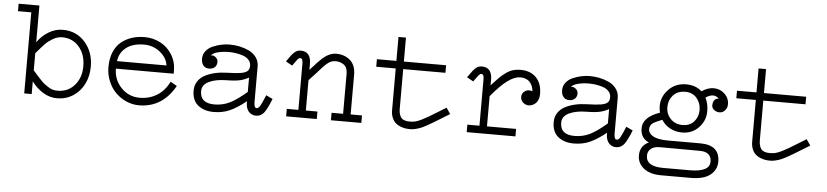

<svg xmlns="http://www.w3.org/2000/svg" viewBox="-45 -845 5485 1274"><g transform="rotate(5 2698.0 -208.5)"><path d="M35.2 -589.8H173.8V-345.2Q204.6 -389.2 249 -416Q293.5 -442.9 342.8 -442.9Q433.6 -442.9 491.2 -377.7Q548.8 -312.5 548.8 -215.8Q548.8 -152.3 523.2 -100.3Q497.6 -48.3 450.2 -17.6Q402.8 13.2 342.8 13.2Q293.9 13.2 249.8 -13.9Q205.6 -41 173.8 -85V0H124V-540H35.2ZM173.8 -158.2Q194.3 -134.8 202.1 -126Q210 -117.2 227.3 -98.6Q244.6 -80.1 255.1 -72.5Q265.6 -64.9 281.5 -54.7Q297.4 -44.4 312 -40.8Q326.7 -37.1 342.8 -37.1Q412.6 -37.1 456.3 -87.9Q500 -138.7 499 -215.8Q499 -292 455.8 -342.5Q412.6 -393.1 342.8 -393.1Q311.5 -393.1 281 -375Q250.5 -356.9 232.7 -338.6Q214.8 -320.3 180.2 -279.3Q175.8 -274.4 173.8 -272Z M665.5 -223.1Q665.5 -279.3 683.1 -322Q700.7 -364.7 731.7 -390.4Q762.7 -416 802.2 -429Q841.8 -441.9 888.7 -441.9Q943.8 -441.9 991.7 -417.5Q1039.6 -393.1 1070.1 -345.2Q1100.6 -297.4 1100.6 -236.8V-216.8H715.8Q715.8 -142.6 766.1 -90.3Q816.4 -38.1 888.7 -38.1Q953.1 -38.1 1003.9 -69.1Q1054.7 -100.1 1085.4 -162.1L1128.4 -137.2Q1044.4 12.2 888.7 12.2Q844.7 12.2 804 -5.9Q763.2 -23.9 732.7 -54.7Q702.1 -85.4 683.8 -129.6Q665.5 -173.8 665.5 -223.1ZM1047.9 -267.1Q1042.5 -316.9 996.1 -354.5Q949.7 -392.1 888.7 -392.1Q814.5 -392.1 770.3 -358.4Q726.1 -324.7 718.8 -267.1Z M1769 -106.9Q1740.7 -35.6 1720.2 -11.2Q1699.7 13.2 1668.5 13.2Q1638.7 13.2 1619.1 -9.5Q1599.6 -32.2 1601.1 -77.1Q1541 -29.3 1493.4 -8.1Q1445.8 13.2 1386.2 13.2Q1323.7 13.2 1283.2 -18.6Q1242.7 -50.3 1242.2 -115.2Q1241.7 -150.9 1259 -177.7Q1276.4 -204.6 1306.6 -220.5Q1336.9 -236.3 1373.3 -244.6Q1409.7 -252.9 1452.1 -253.9Q1514.2 -255.4 1544.9 -260.7Q1575.7 -266.1 1588.4 -278.1Q1601.1 -290 1601.1 -313Q1601.1 -336.4 1585.4 -353.3Q1569.8 -370.1 1544.9 -377.9Q1520 -385.7 1497.8 -388.9Q1475.6 -392.1 1454.1 -392.1Q1414.6 -392.1 1380.1 -383.5Q1345.7 -375 1335.4 -357.9Q1349.1 -364.7 1366.2 -351.8Q1383.3 -338.9 1383.3 -319.8Q1383.3 -297.9 1369.4 -284.4Q1355.5 -271 1331.1 -271Q1306.6 -271 1293 -287.8Q1279.3 -304.7 1279.3 -333Q1279.3 -361.3 1296.9 -383.5Q1314.5 -405.8 1342 -417.7Q1369.6 -429.7 1398.2 -435.8Q1426.8 -441.9 1454.1 -441.9Q1486.8 -441.9 1519.3 -435.3Q1551.8 -428.7 1582.5 -414.6Q1613.3 -400.4 1632.3 -374Q1651.4 -347.7 1651.4 -313V-77.1Q1651.4 -37.1 1668.5 -37.1Q1680.7 -37.1 1690.9 -53.7Q1701.2 -70.3 1725.1 -127.9ZM1601.1 -234.9Q1574.7 -219.7 1543.5 -212.2Q1512.2 -204.6 1451.2 -204.1Q1380.9 -203.1 1336.4 -181.4Q1292 -159.7 1292 -117.2Q1292 -37.1 1387.2 -37.1Q1442.9 -37.1 1490 -60.5Q1537.1 -84 1601.1 -139.2Z M1846.7 -378.9Q1870.6 -414.1 1887.7 -428.5Q1904.8 -442.9 1927.7 -442.9Q1999 -442.9 1995.6 -351.1V-320.8Q2053.7 -385.7 2074.7 -404.3Q2119.6 -442.4 2164.1 -442.9Q2180.7 -442.9 2197.3 -439.7Q2213.9 -436.5 2231.7 -427.5Q2249.5 -418.5 2262.9 -404.8Q2276.4 -391.1 2285.2 -368.2Q2293.9 -345.2 2293.9 -315.9V-49.8H2369.6V0H2167V-49.8H2243.7V-315.9Q2243.7 -357.9 2220 -375.5Q2196.3 -393.1 2164.1 -393.1Q2147.9 -393.1 2134.5 -387.9Q2121.1 -382.8 2105.5 -368.9Q2089.8 -355 2077.6 -341.6Q2065.4 -328.1 2041 -300.8Q2016.6 -273.4 1995.6 -252V-49.8H2072.8V0H1868.7V-49.8H1945.8V-357.9Q1945.8 -377.4 1941.4 -385.3Q1937 -393.1 1927.7 -393.1Q1919.9 -393.1 1912.1 -384Q1904.3 -375 1878.9 -338.9L1835.9 -362.8Z M2435.5 -430.2H2565.4V-589.8H2615.2V-430.2H2896.5V-379.9H2615.2V-113.8Q2615.2 -91.8 2620.8 -76.7Q2626.5 -61.5 2633.5 -54Q2640.6 -46.4 2653.3 -42.2Q2666 -38.1 2673.8 -37.6Q2681.6 -37.1 2695.3 -37.1Q2711.9 -37.1 2729 -41.7Q2746.1 -46.4 2770 -58.6Q2793.9 -70.8 2811 -80.8Q2828.1 -90.8 2864.7 -113.5Q2901.4 -136.2 2924.3 -149.9L2951.7 -109.9Q2930.2 -96.7 2894 -74.5Q2857.9 -52.2 2842.3 -43Q2826.7 -33.7 2801.8 -20Q2776.9 -6.3 2762.5 -1Q2748 4.4 2730 8.8Q2711.9 13.2 2695.3 13.2Q2678.7 13.2 2662.8 10.7Q2647 8.3 2628.7 1Q2610.4 -6.3 2596.9 -18.6Q2583.5 -30.8 2574.5 -52.2Q2565.4 -73.7 2565.4 -102.1V-379.9H2435.5Z M3053.2 -378.9Q3077.1 -414.1 3094.2 -428.5Q3111.3 -442.9 3134.3 -442.9Q3205.6 -442.9 3202.1 -351.1V-323.2Q3232.9 -357.4 3252.2 -376.5Q3271.5 -395.5 3294.9 -412.4Q3318.4 -429.2 3341.1 -436Q3363.8 -442.9 3392.1 -442.9Q3457.5 -442.9 3495.8 -404.1Q3534.2 -365.2 3534.2 -293.9Q3534.2 -255.9 3513.7 -234.4Q3493.2 -212.9 3464.8 -212.9Q3443.4 -212.9 3427.2 -227.8Q3411.1 -242.7 3411.1 -265.1Q3411.1 -289.1 3432.1 -303.7Q3453.1 -318.4 3481.9 -308.1Q3479.5 -345.7 3457 -369.6Q3434.6 -393.6 3392.1 -393.1Q3355.5 -392.1 3310.8 -359.9Q3266.1 -327.6 3202.1 -251V-49.8H3396V0H3071.3V-49.8H3151.9V-357.9Q3151.9 -377.4 3147.7 -385.3Q3143.6 -393.1 3134.3 -393.1Q3126.5 -393.1 3118.2 -383.5Q3109.9 -374 3085 -338.9L3042 -362.8Z M4167.5 -106.9Q4139.2 -35.6 4118.7 -11.2Q4098.1 13.2 4066.9 13.2Q4037.1 13.2 4017.6 -9.5Q3998 -32.2 3999.5 -77.1Q3939.5 -29.3 3891.8 -8.1Q3844.2 13.2 3784.7 13.2Q3722.2 13.2 3681.6 -18.6Q3641.1 -50.3 3640.6 -115.2Q3640.1 -150.9 3657.5 -177.7Q3674.8 -204.6 3705.1 -220.5Q3735.4 -236.3 3771.7 -244.6Q3808.1 -252.9 3850.6 -253.9Q3912.6 -255.4 3943.4 -260.7Q3974.1 -266.1 3986.8 -278.1Q3999.5 -290 3999.5 -313Q3999.5 -336.4 3983.9 -353.3Q3968.3 -370.1 3943.4 -377.9Q3918.5 -385.7 3896.2 -388.9Q3874 -392.1 3852.5 -392.1Q3813 -392.1 3778.6 -383.5Q3744.1 -375 3733.9 -357.9Q3747.6 -364.7 3764.6 -351.8Q3781.7 -338.9 3781.7 -319.8Q3781.7 -297.9 3767.8 -284.4Q3753.9 -271 3729.5 -271Q3705.1 -271 3691.4 -287.8Q3677.7 -304.7 3677.7 -333Q3677.7 -361.3 3695.3 -383.5Q3712.9 -405.8 3740.5 -417.7Q3768.1 -429.7 3796.6 -435.8Q3825.2 -441.9 3852.5 -441.9Q3885.3 -441.9 3917.7 -435.3Q3950.2 -428.7 3981 -414.6Q4011.7 -400.4 4030.8 -374Q4049.8 -347.7 4049.8 -313V-77.1Q4049.8 -37.1 4066.9 -37.1Q4079.1 -37.1 4089.4 -53.7Q4099.6 -70.3 4123.5 -127.9ZM3999.5 -234.9Q3973.1 -219.7 3941.9 -212.2Q3910.6 -204.6 3849.6 -204.1Q3779.3 -203.1 3734.9 -181.4Q3690.4 -159.7 3690.4 -117.2Q3690.4 -37.1 3785.6 -37.1Q3841.3 -37.1 3888.4 -60.5Q3935.5 -84 3999.5 -139.2Z M4223.1 54.2Q4223.1 -10.3 4281.2 -37.1Q4225.1 -61.5 4225.1 -127Q4225.1 -201.7 4337.4 -240.2Q4332 -266.1 4332 -284.2Q4332 -347.2 4378.2 -395Q4424.3 -442.9 4495.1 -442.9Q4559.1 -442.9 4599.1 -405.8Q4640.6 -433.1 4678.2 -433.1Q4721.7 -433.1 4752 -404.8Q4782.2 -376.5 4782.2 -334Q4782.2 -311.5 4767.1 -294.2Q4752 -276.9 4731.4 -276.9Q4711.4 -276.9 4695.3 -288.6Q4679.2 -300.3 4679.2 -319.8Q4679.2 -340.3 4689.2 -353.8Q4699.2 -367.2 4718.3 -367.2Q4699.2 -386.2 4676.3 -384.8Q4653.3 -383.3 4629.4 -366.2Q4649.4 -328.6 4649.4 -275.9Q4649.4 -214.4 4605.5 -168.2Q4561.5 -122.1 4495.1 -122.1Q4450.7 -122.1 4414.6 -141.4Q4378.4 -160.6 4357.4 -194.8Q4311 -176.3 4298.8 -168Q4275.4 -151.9 4275.4 -126Q4275.4 -97.2 4307.4 -79.1Q4339.4 -61 4406.2 -61H4621.1Q4751.5 -61 4751.5 49.8Q4751.5 104 4708.5 138.4Q4665.5 172.9 4578.1 172.9H4382.3Q4306.2 172.9 4264.6 139.2Q4223.1 105.5 4223.1 54.2ZM4383.3 -280.8Q4383.3 -235.8 4413.8 -203.9Q4444.3 -171.9 4494.1 -171.9Q4542 -171.9 4570.1 -203.6Q4598.1 -235.4 4598.1 -280.8Q4598.1 -326.2 4570.1 -359.6Q4542 -393.1 4494.1 -393.1Q4440.9 -393.1 4412.1 -360.4Q4383.3 -327.6 4383.3 -280.8ZM4276.4 50.8Q4276.4 123 4390.1 123H4567.4Q4700.2 123 4700.2 54.2Q4700.2 -11.2 4622.1 -11.2L4358.4 -12.2Q4317.4 -12.2 4296.9 5.4Q4276.4 22.9 4276.4 50.8Z M4834 -430.2H4963.9V-589.8H5013.7V-430.2H5294.9V-379.9H5013.7V-113.8Q5013.7 -91.8 5019.3 -76.7Q5024.9 -61.5 5032 -54Q5039.1 -46.4 5051.8 -42.2Q5064.5 -38.1 5072.3 -37.6Q5080.1 -37.1 5093.8 -37.1Q5110.4 -37.1 5127.4 -41.7Q5144.5 -46.4 5168.5 -58.6Q5192.4 -70.8 5209.5 -80.8Q5226.6 -90.8 5263.2 -113.5Q5299.8 -136.2 5322.8 -149.9L5350.1 -109.9Q5328.6 -96.7 5292.5 -74.5Q5256.3 -52.2 5240.7 -43Q5225.1 -33.7 5200.2 -20Q5175.3 -6.3 5160.9 -1Q5146.5 4.4 5128.4 8.8Q5110.4 13.2 5093.8 13.2Q5077.1 13.2 5061.3 10.7Q5045.4 8.3 5027.1 1Q5008.8 -6.3 4995.4 -18.6Q4981.9 -30.8 4972.9 -52.2Q4963.9 -73.7 4963.9 -102.1V-379.9H4834Z"/></g></svg>

Font: Compagnon Roman
Style: Regular
Weight: 400
Designer: Juliette Duhe, Lea Pradine
Foundry: Velvetyne Type Foundry
Version: Version 1.000;PS 001.000;hotconv 1.0.88;makeotf.lib2.5.64775